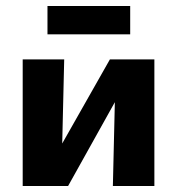

<svg xmlns="http://www.w3.org/2000/svg" viewBox="-20 -623 593 643"><path d="M358 0 368 -424H497V0ZM56 0V-424H195L185 0ZM145 0V-66L348 -424H406V-355L208 0ZM139 -508V-603H416V-508Z"/></svg>

Font: Ysabeau Infant ExtraBold
Style: Regular
Weight: 800
Designer: Christian Thalmann (Catharsis Fonts)
Version: Version 2.001;gftools[0.9.30]; featfreeze: ss01,ss02,lnum